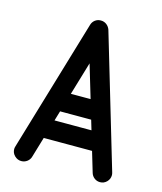

<svg xmlns="http://www.w3.org/2000/svg" viewBox="-102 -739 686 815"><g transform="rotate(15 241.0 -331.0)"><path d="M200.8 -633.8Q204.5 -646.5 215.2 -654.9Q226 -663.2 240.5 -663.2Q257.8 -663.2 269.2 -651Q280.8 -638.8 280.8 -621.5V-608.8L108.2 -28.8Q104.5 -16 93.4 -7.6Q82.2 0.8 67.8 0.8Q51.2 0.8 38.6 -11.5Q26 -23.8 26 -41Q26 -47 28.5 -54.5ZM124 -118.8Q106.5 -118.8 94.2 -130.9Q82 -143 82 -160.5Q82 -178 94.2 -190.2Q106.5 -202.5 124 -202.5H357.5Q375 -202.5 387.2 -190.2Q399.5 -178 399.5 -160.5Q399.5 -143 387.2 -130.9Q375 -118.8 357.5 -118.8ZM143.8 -245.8Q126.2 -245.8 114.1 -257.9Q102 -270 102 -287.5Q102 -304.2 114.1 -316.9Q126.2 -329.5 143.8 -329.5H338.8Q356.2 -329.5 368.5 -316.9Q380.8 -304.2 380.8 -287.5Q380.8 -270 368.5 -257.9Q356.2 -245.8 338.8 -245.8ZM453.2 -53.8Q454 -50.5 454.8 -47.4Q455.5 -44.2 455.5 -41.2Q455.5 -24 443.4 -11.6Q431.2 0.8 414 0.8Q399.8 0.8 388.9 -7.6Q378 -16 374.2 -28.8L201 -608.8L200.2 -621.2Q200.2 -638.8 211.8 -651Q223.2 -663.2 240.5 -663.2Q255 -663.2 265.8 -654.9Q276.5 -646.5 281 -633.8Z"/></g></svg>

Font: Libertine-Super Thin
Style: Regular
Weight: 100
Designer: Bastien Sozeau
Foundry: NBR — Bastien Sozeau
Version: Version 2.003;gftools[0.9.33]